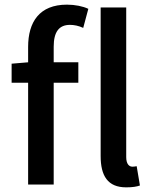

<svg xmlns="http://www.w3.org/2000/svg" viewBox="-20 -794 655 826"><path d="M101 -438V0H211V-438H317V-526H211V-593C211 -657 234 -687 281 -687C299 -687 319 -683 338 -674L360 -756C337 -767 303 -774 268 -774C150 -774 101 -700 101 -592V-526L30 -520V-438ZM413 -762V-123C413 -38 443 12 523 12C550 12 568 9 582 4L568 -79C558 -77 554 -77 549 -77C536 -77 523 -88 523 -118V-762Z"/></svg>

Font: Kinto Sans Med
Style: Regular
Weight: 500
Designer: Authors: Ryoko NISHIZUKA  (kana & ideographs); Paul D. Hunt (Latin, Greek & Cyrillic); Wenlong ZHANG  (bopomofo); Sandol
Foundry: Adobe Systems Incorporated, ookami Inc.
Version: Version 0.001